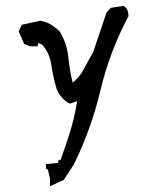

<svg xmlns="http://www.w3.org/2000/svg" viewBox="-20 -497 543 659"><path d="M420.9 -443.4V-441.4Q356 -319.3 324.7 -186.5Q292.5 -52.2 233.4 67.4L198.7 120.6L151.4 142.1V129.9V115.2L144.5 85.4L137.7 82V66.4L178.7 62L181.6 51.8H188Q205.6 3.4 221.2 -46.9Q236.8 -97.2 244.6 -149.9L220.2 -141.1L217.3 -142.6Q204.1 -148.9 192.4 -162.4Q180.7 -175.8 174.3 -191.9Q162.1 -233.9 155.8 -276.4Q149.9 -314.9 125 -343.3L111.8 -349.6L108.4 -337.9H82.5L62.5 -346.7L43.9 -390.1L55.2 -412.1L118.2 -425.8Q138.7 -422.4 153.1 -413.6Q167.5 -404.8 184.6 -389.6Q210 -348.1 214.8 -298.3Q219.2 -254.4 229.5 -213.4Q252.9 -231.9 267.6 -259.8Q284.2 -291.5 299.3 -316.9L345.7 -454.1L360.4 -470.2L404.8 -477.1Q408.7 -473.6 410.2 -472.2Q416.5 -465.8 418.7 -458.5Q420.9 -451.2 420.9 -443.4Z"/></svg>

Font: Bakudai
Style: Bold
Weight: 700
Version: Version 1.48